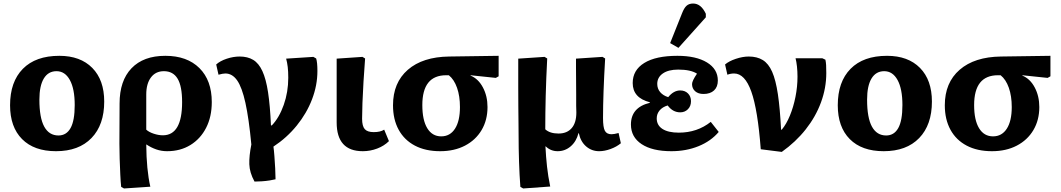

<svg xmlns="http://www.w3.org/2000/svg" viewBox="-20 -842 6007 1087"><path d="M297 14Q173 14 105 -54.5Q37 -123 37 -246Q37 -379 109.5 -452.5Q182 -526 316 -526Q435 -526 502.5 -457.5Q570 -389 570 -267Q570 -135 498 -60.5Q426 14 297 14ZM311 -75Q356 -75 379.5 -117Q403 -159 403 -247Q403 -339 375.5 -389Q348 -439 300 -439Q253 -439 228 -397.5Q203 -356 203 -278Q203 -175 230.5 -125Q258 -75 311 -75Z M682 225 666 216Q663 188 661 145.5Q659 103 657.5 57.5Q656 12 656 -28L657 -256Q657 -385 724.5 -455.5Q792 -526 916 -526Q1039 -526 1109 -456.5Q1179 -387 1179 -264Q1179 -181 1147 -118.5Q1115 -56 1058 -21Q1001 14 926 14Q894 14 865 4Q836 -6 809 -24H808Q809 118 831 215ZM902 -76Q1011 -76 1011 -264Q1011 -354 985.5 -396.5Q960 -439 908 -439Q861 -439 834.5 -403.5Q808 -368 808 -307V-108Q823 -94 850.5 -85Q878 -76 902 -76Z M1421 186Q1393 135 1391.5 88Q1390 41 1403 -24Q1389 -171 1369.5 -259.5Q1350 -348 1322.5 -387Q1295 -426 1256 -426Q1242 -426 1217 -419L1204 -477Q1226 -497 1263.5 -509.5Q1301 -522 1337 -522Q1382 -522 1413.5 -503Q1445 -484 1465.5 -439.5Q1486 -395 1497.5 -320Q1509 -245 1514 -132H1519Q1561 -176 1586.5 -248.5Q1612 -321 1612 -402Q1612 -437 1609 -462.5Q1606 -488 1600 -510L1754 -520L1770 -511Q1777 -489 1777 -440Q1777 -359 1746.5 -279.5Q1716 -200 1660 -131Q1604 -62 1528 -12Q1531 8 1533.5 41.5Q1536 75 1538 111Q1540 147 1540 173Q1529 176 1507 179.5Q1485 183 1461.5 184.5Q1438 186 1421 186Z M2034 14Q1886 14 1886 -149Q1886 -173 1886 -210.5Q1886 -248 1886 -291.5Q1886 -335 1886 -378Q1886 -421 1886 -456Q1886 -491 1886 -510L2032 -520L2047 -511Q2042 -446 2038 -380.5Q2034 -315 2032 -259.5Q2030 -204 2030 -170Q2030 -128 2045 -111Q2060 -94 2096 -94Q2134 -94 2155 -108L2182 -43Q2155 -16 2115.5 -1Q2076 14 2034 14Z M2472 14Q2389 14 2329 -17.5Q2269 -49 2237 -107.5Q2205 -166 2205 -246Q2205 -374 2289 -447Q2373 -520 2523 -522L2803 -526V-410L2787 -401L2644 -416V-414Q2688 -396 2714 -347Q2740 -298 2740 -236Q2740 -162 2706.5 -105.5Q2673 -49 2612.5 -17.5Q2552 14 2472 14ZM2478 -70Q2528 -70 2556 -113.5Q2584 -157 2584 -236Q2584 -298 2567.5 -345Q2551 -392 2521 -416H2506Q2371 -416 2371 -247Q2371 -162 2399 -116Q2427 -70 2478 -70Z M2942 225 2926 216Q2921 150 2918.5 73.5Q2916 -3 2916 -77Q2916 -96 2915.5 -139.5Q2915 -183 2914.5 -238Q2914 -293 2914 -348Q2914 -403 2914 -447Q2914 -491 2914 -510L3063 -520L3078 -511Q3072 -396 3069.5 -298.5Q3067 -201 3067 -110Q3093 -86 3142 -86Q3190 -86 3216.5 -116.5Q3243 -147 3243 -205Q3242 -215 3242 -242.5Q3242 -270 3242 -307.5Q3242 -345 3241.5 -384Q3241 -423 3241 -456.5Q3241 -490 3241 -510L3391 -520L3406 -511Q3400 -410 3397 -325.5Q3394 -241 3394 -174Q3394 -121 3404.5 -101.5Q3415 -82 3442 -82Q3457 -82 3482 -89L3495 -31Q3471 -11 3437 1.5Q3403 14 3372 14Q3330 14 3298.5 -13Q3267 -40 3257 -88H3255Q3243 -41 3211 -13.5Q3179 14 3137 14Q3098 14 3070 -13H3068Q3071 47 3077 101.5Q3083 156 3095 214Z M3781 14Q3673 14 3612.5 -26Q3552 -66 3552 -137Q3552 -234 3659 -260V-263Q3562 -288 3562 -372Q3562 -445 3627.5 -485.5Q3693 -526 3815 -526Q3921 -526 3982.5 -488.5Q4044 -451 4044 -386Q4044 -350 4022.5 -330Q4001 -310 3963 -310Q3933 -310 3915.5 -325.5Q3898 -341 3898 -366Q3898 -384 3926 -425Q3890 -448 3820 -448Q3764 -448 3732.5 -426Q3701 -404 3701 -367Q3701 -340 3717.5 -320.5Q3734 -301 3763 -292Q3794 -330 3831 -330Q3858 -330 3875 -313Q3892 -296 3892 -269Q3892 -241 3874.5 -223.5Q3857 -206 3831 -206Q3789 -206 3760 -245Q3730 -236 3714 -216.5Q3698 -197 3698 -172Q3698 -133 3730.5 -112Q3763 -91 3823 -91Q3927 -91 4004 -152L4049 -95Q4005 -43 3935 -14.5Q3865 14 3781 14ZM3821 -571 3774 -598 3841 -766Q3853 -797 3867 -809.5Q3881 -822 3904 -822Q3949 -822 3976 -764V-744Z M4406 18 4287 3Q4270 -221 4233.5 -323.5Q4197 -426 4136 -426Q4117 -426 4098 -419L4085 -477Q4107 -496 4146 -509Q4185 -522 4219 -522Q4266 -522 4298.5 -502Q4331 -482 4351.5 -435.5Q4372 -389 4384 -308.5Q4396 -228 4402 -108H4406Q4432 -139 4452 -187.5Q4472 -236 4483.5 -293.5Q4495 -351 4495 -408Q4495 -438 4492 -465.5Q4489 -493 4484 -512H4636L4653 -504Q4656 -490 4657 -474Q4658 -458 4658 -428Q4658 -344 4628 -262.5Q4598 -181 4541.5 -109.5Q4485 -38 4406 18Z M4983 14Q4859 14 4791 -54.5Q4723 -123 4723 -246Q4723 -379 4795.5 -452.5Q4868 -526 5002 -526Q5121 -526 5188.5 -457.5Q5256 -389 5256 -267Q5256 -135 5184 -60.5Q5112 14 4983 14ZM4997 -75Q5042 -75 5065.5 -117Q5089 -159 5089 -247Q5089 -339 5061.5 -389Q5034 -439 4986 -439Q4939 -439 4914 -397.5Q4889 -356 4889 -278Q4889 -175 4916.5 -125Q4944 -75 4997 -75Z M5596 14Q5513 14 5453 -17.5Q5393 -49 5361 -107.5Q5329 -166 5329 -246Q5329 -374 5413 -447Q5497 -520 5647 -522L5927 -526V-410L5911 -401L5768 -416V-414Q5812 -396 5838 -347Q5864 -298 5864 -236Q5864 -162 5830.5 -105.5Q5797 -49 5736.5 -17.5Q5676 14 5596 14ZM5602 -70Q5652 -70 5680 -113.5Q5708 -157 5708 -236Q5708 -298 5691.5 -345Q5675 -392 5645 -416H5630Q5495 -416 5495 -247Q5495 -162 5523 -116Q5551 -70 5602 -70Z"/></svg>

Font: Literata 12pt
Style: Bold
Weight: 700
Designer: Latin by Veronika Burian and Jose Scaglione. Greek by Irene Vlachou. Cyrillic by Vera Evstafieva.
Foundry: TypeTogether
Version: Version 3.002